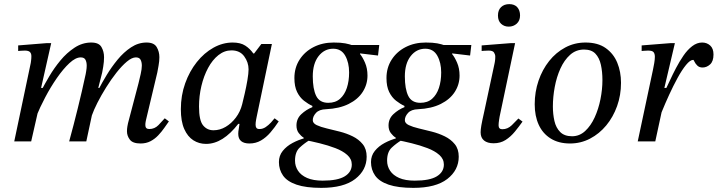

<svg xmlns="http://www.w3.org/2000/svg" viewBox="-20 -685 3476 930"><path d="M661 10Q623 10 609 -8.5Q595 -27 595 -49Q595 -61 597 -72.5Q599 -84 600 -88L651 -282Q656 -302 661.5 -326.5Q667 -351 667 -367Q667 -384 661 -395.5Q655 -407 638 -407Q619 -407 594.5 -386.5Q570 -366 544 -333Q518 -300 494 -261.5Q470 -223 452 -187.5Q434 -152 425 -126L459 -255Q474 -284 497 -322Q520 -360 549.5 -396Q579 -432 614.5 -455.5Q650 -479 690 -479Q726 -479 739 -457Q752 -435 752 -408Q752 -389 748 -367Q744 -345 742 -334L687 -103Q687 -103 685.5 -95.5Q684 -88 684 -79Q684 -60 703 -60Q729 -60 747.5 -79Q766 -98 778 -112L798 -97Q788 -83 775.5 -65Q763 -47 746.5 -29.5Q730 -12 709 -1Q688 10 661 10ZM131 0H49L129 -380Q129 -380 130.5 -391Q132 -402 132 -413Q132 -426 125 -433Q118 -440 100 -440Q90 -440 79 -439Q68 -438 68 -438V-465L205 -476H228L179 -259H190ZM398 0H315Q326 -40 336.5 -80.5Q347 -121 357 -161.5Q367 -202 376.5 -243Q386 -284 395 -326Q395 -326 397.5 -340.5Q400 -355 400 -367Q400 -384 394 -395.5Q388 -407 371 -407Q346 -407 316 -379Q286 -351 255.5 -307Q225 -263 199 -213.5Q173 -164 156 -122L181 -248Q196 -277 219 -316Q242 -355 272.5 -392Q303 -429 341 -454Q379 -479 422 -479Q459 -479 471.5 -457Q484 -435 484 -408Q484 -386 480 -362Q476 -338 475 -334L456 -259H470L425 -126Z M978 12Q944 12 916.5 -5.5Q889 -23 872.5 -60Q856 -97 856 -156Q856 -223 877 -281.5Q898 -340 933.5 -384.5Q969 -429 1014 -454Q1059 -479 1107 -479Q1145 -479 1168 -464Q1191 -449 1207 -426H1211L1246 -472H1297L1223 -118Q1223 -118 1220.5 -105Q1218 -92 1218 -81Q1218 -71 1222 -65.5Q1226 -60 1237 -60Q1253 -60 1267 -69.5Q1281 -79 1292.5 -91.5Q1304 -104 1310 -112L1330 -97Q1311 -68 1290 -43.5Q1269 -19 1244 -4.5Q1219 10 1188 10Q1162 10 1148 -1.5Q1134 -13 1134 -37Q1134 -48 1136.5 -60.5Q1139 -73 1140 -85H1134Q1097 -37 1058 -12.5Q1019 12 978 12ZM1014 -54Q1045 -54 1073 -70.5Q1101 -87 1122.5 -115.5Q1144 -144 1153 -180Q1158 -200 1165.5 -232.5Q1173 -265 1178.5 -297.5Q1184 -330 1184 -349Q1184 -383 1163 -412Q1142 -441 1101 -441Q1067 -441 1038 -418Q1009 -395 988 -356Q967 -317 955.5 -268.5Q944 -220 944 -169Q944 -102 963.5 -78Q983 -54 1014 -54Z M1536 225Q1462 225 1416.5 209.5Q1371 194 1351 165.5Q1331 137 1331 100Q1331 69 1349.5 46Q1368 23 1397 7.5Q1426 -8 1457 -16L1479 -6Q1454 9 1431.5 30Q1409 51 1409 93Q1409 120 1423.5 142Q1438 164 1467.5 177Q1497 190 1543 190Q1616 190 1650 169Q1684 148 1684 112Q1684 85 1662 65.5Q1640 46 1604.5 32.5Q1569 19 1528.5 9Q1488 -1 1451 -8V-18Q1438 -26 1427 -40.5Q1416 -55 1416 -77Q1416 -110 1439.5 -132Q1463 -154 1493 -166V-172Q1473 -181 1452.5 -197Q1432 -213 1419 -239.5Q1406 -266 1406 -307Q1406 -357 1431 -396Q1456 -435 1499 -457Q1542 -479 1596 -479Q1631 -479 1652 -475Q1673 -471 1689 -465Q1705 -459 1724 -452V-423Q1736 -409 1748 -381.5Q1760 -354 1760 -319Q1760 -276 1737 -240Q1714 -204 1669 -181.5Q1624 -159 1559 -156Q1526 -155 1510.5 -138Q1495 -121 1495 -103Q1495 -88 1514 -79Q1533 -70 1562.5 -63Q1592 -56 1625.5 -47.5Q1659 -39 1688.5 -24.5Q1718 -10 1737 13.5Q1756 37 1756 74Q1756 139 1700.5 182Q1645 225 1536 225ZM1570 -187Q1605 -187 1627 -206.5Q1649 -226 1660 -259Q1671 -292 1671 -334Q1671 -382 1652 -415.5Q1633 -449 1594 -449Q1551 -449 1523 -413Q1495 -377 1495 -315Q1495 -254 1511.5 -220.5Q1528 -187 1570 -187ZM1817 -467 1811 -416 1710 -428 1669 -467Z M1982 225Q1908 225 1862.5 209.5Q1817 194 1797 165.5Q1777 137 1777 100Q1777 69 1795.5 46Q1814 23 1843 7.5Q1872 -8 1903 -16L1925 -6Q1900 9 1877.5 30Q1855 51 1855 93Q1855 120 1869.5 142Q1884 164 1913.5 177Q1943 190 1989 190Q2062 190 2096 169Q2130 148 2130 112Q2130 85 2108 65.5Q2086 46 2050.5 32.5Q2015 19 1974.5 9Q1934 -1 1897 -8V-18Q1884 -26 1873 -40.5Q1862 -55 1862 -77Q1862 -110 1885.5 -132Q1909 -154 1939 -166V-172Q1919 -181 1898.5 -197Q1878 -213 1865 -239.5Q1852 -266 1852 -307Q1852 -357 1877 -396Q1902 -435 1945 -457Q1988 -479 2042 -479Q2077 -479 2098 -475Q2119 -471 2135 -465Q2151 -459 2170 -452V-423Q2182 -409 2194 -381.5Q2206 -354 2206 -319Q2206 -276 2183 -240Q2160 -204 2115 -181.5Q2070 -159 2005 -156Q1972 -155 1956.5 -138Q1941 -121 1941 -103Q1941 -88 1960 -79Q1979 -70 2008.5 -63Q2038 -56 2071.5 -47.5Q2105 -39 2134.5 -24.5Q2164 -10 2183 13.5Q2202 37 2202 74Q2202 139 2146.5 182Q2091 225 1982 225ZM2016 -187Q2051 -187 2073 -206.5Q2095 -226 2106 -259Q2117 -292 2117 -334Q2117 -382 2098 -415.5Q2079 -449 2040 -449Q1997 -449 1969 -413Q1941 -377 1941 -315Q1941 -254 1957.5 -220.5Q1974 -187 2016 -187ZM2263 -467 2257 -416 2156 -428 2115 -467Z M2371 9Q2341 9 2324.5 -4.5Q2308 -18 2308 -44Q2308 -57 2311.5 -77.5Q2315 -98 2325 -142L2376 -380Q2376 -380 2377.5 -389Q2379 -398 2379 -411Q2379 -421 2373 -430.5Q2367 -440 2347 -440Q2334 -440 2323.5 -439Q2313 -438 2313 -438V-465L2453 -476H2475L2400 -120Q2400 -120 2397.5 -104.5Q2395 -89 2395 -78Q2395 -59 2413 -59Q2439 -59 2459 -78.5Q2479 -98 2491 -111L2511 -96Q2494 -72 2474 -47.5Q2454 -23 2429 -7Q2404 9 2371 9ZM2444 -556Q2422 -556 2407 -570Q2392 -584 2392 -610Q2392 -636 2407 -650.5Q2422 -665 2447 -665Q2472 -665 2485.5 -650Q2499 -635 2499 -610Q2499 -585 2483 -570.5Q2467 -556 2444 -556Z M2741 10Q2686 10 2647.5 -14Q2609 -38 2589.5 -80.5Q2570 -123 2570 -180Q2570 -240 2588.5 -294Q2607 -348 2640 -389.5Q2673 -431 2718 -455Q2763 -479 2816 -479Q2876 -479 2914 -452Q2952 -425 2970 -381Q2988 -337 2988 -284Q2988 -224 2969 -171Q2950 -118 2916.5 -77.5Q2883 -37 2838 -13.5Q2793 10 2741 10ZM2751 -25Q2787 -25 2814.5 -50.5Q2842 -76 2860.5 -116.5Q2879 -157 2888.5 -204.5Q2898 -252 2898 -297Q2898 -338 2890.5 -371.5Q2883 -405 2864 -425Q2845 -445 2809 -445Q2770 -445 2741.5 -419.5Q2713 -394 2694.5 -353Q2676 -312 2667 -263.5Q2658 -215 2658 -169Q2658 -132 2665.5 -99Q2673 -66 2693.5 -45.5Q2714 -25 2751 -25Z M3164 -90 3203 -249Q3212 -267 3225 -295.5Q3238 -324 3254.5 -355.5Q3271 -387 3290.5 -415.5Q3310 -444 3333 -461.5Q3356 -479 3381 -479Q3404 -479 3420 -464.5Q3436 -450 3436 -421Q3436 -388 3419.5 -373Q3403 -358 3383 -358Q3367 -358 3357.5 -367.5Q3348 -377 3344 -386Q3340 -395 3338 -395Q3323 -395 3303 -370.5Q3283 -346 3262 -307.5Q3241 -269 3221.5 -226.5Q3202 -184 3187 -147Q3172 -110 3164 -90ZM3154 0H3069L3143 -348Q3146 -362 3149 -379.5Q3152 -397 3152 -410Q3152 -424 3146 -432Q3140 -440 3119 -440Q3111 -440 3099.5 -439Q3088 -438 3088 -438V-465L3227 -476H3249L3198 -259H3210Z"/></svg>

Font: STIX Two Text
Style: Italic
Weight: 400
Italic angle: -12°
Designer: Ross Mills, John Hudson & Paul Hanslow, Tiro Typeworks Ltd; with prior portions MicroPress Inc. and Coen Hoffman, Elsevi
Foundry: Tiro Typeworks Ltd
Version: Version 2.13 b171